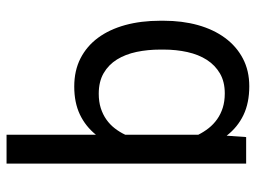

<svg xmlns="http://www.w3.org/2000/svg" viewBox="-120 -670 800 601"><g transform="rotate(-90 280.5 -370.0)"><path d="M515.6 -258.3Q515.6 -200.2 502 -151.1Q488.3 -102.1 461.9 -66.2Q435.5 -30.3 397.5 -10.3Q359.4 9.8 310.5 9.8Q258.3 9.8 220.2 -8.5Q182.1 -26.9 155.8 -61L151.4 0H68.4V-750H158.7V-470.2Q185.1 -502.9 222.2 -520.5Q259.3 -538.1 309.6 -538.1Q359.4 -538.1 397.7 -518.6Q436 -499 462.2 -463.6Q488.3 -428.2 502 -378.7Q515.6 -329.1 515.6 -268.6ZM425.3 -268.6Q425.3 -308.1 418 -343Q410.6 -377.9 394.3 -404.3Q377.9 -430.7 351.6 -446Q325.2 -461.4 287.1 -461.4Q262.2 -461.4 242.2 -455.1Q222.2 -448.7 206.3 -437.5Q190.4 -426.3 178.7 -411.1Q167 -396 158.7 -378.4V-149.9Q167.5 -132.3 179.4 -117.2Q191.4 -102.1 207.3 -90.8Q223.1 -79.6 243.2 -73.2Q263.2 -66.9 288.1 -66.9Q324.7 -66.9 350.6 -82Q376.5 -97.2 393.1 -123Q409.7 -148.9 417.5 -183.8Q425.3 -218.8 425.3 -258.3Z"/></g></svg>

Font: RobotoDraft
Style: Regular
Weight: 400
Designer: Google
Foundry: Google
Version: Version 2.000988-w1; 2014